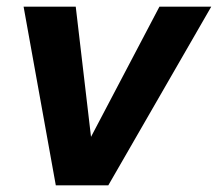

<svg xmlns="http://www.w3.org/2000/svg" viewBox="-20 -558 656 578"><path d="M616 -538 306 0H148L51 -538H208L254 -146L460 -538Z"/></svg>

Font: Gontserrat SemiBold
Style: Italic
Weight: 600
Italic angle: -11.3°
Designer: Julieta Ulanovsky
Foundry: Julieta Ulanovsky
Version: Version 6.001